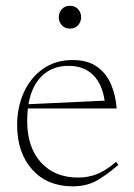

<svg xmlns="http://www.w3.org/2000/svg" viewBox="-20 -648 472 678"><path d="M236.5 -436Q289 -436 322 -412.8Q355 -389.5 371.8 -350.8Q388.5 -312 392 -265H78.5Q76 -244 76 -221Q76 -128 124.5 -74.5Q173 -21 256 -21Q291 -21 321.5 -32.8Q352 -44.5 390 -76.5L398 -66Q352.5 -26.5 317.8 -8.2Q283 10 236.5 10Q147 10 93.8 -49.2Q40.5 -108.5 40.5 -206.5Q40.5 -269.5 64.2 -321.8Q88 -374 132 -405Q176 -436 236.5 -436ZM222 -415.5Q166 -415.5 129 -380.8Q92 -346 80.5 -280L349.5 -292.5Q341 -351.5 308.5 -383.5Q276 -415.5 222 -415.5ZM227 -547Q208.5 -547 198 -559.2Q187.5 -571.5 187.5 -587Q187.5 -603 198 -615.2Q208.5 -627.5 227 -627.5Q245.5 -627.5 256 -615.2Q266.5 -603 266.5 -587Q266.5 -571.5 256 -559.2Q245.5 -547 227 -547Z"/></svg>

Font: Newsreader Text ExtraLight
Style: Regular
Weight: 275
Designer: Hugues Gentile
Foundry: Production Type
Version: Version 1.001